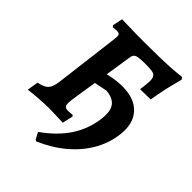

<svg xmlns="http://www.w3.org/2000/svg" viewBox="-235 -776 1081 1081"><g transform="rotate(45 305.5 -235.0)"><path d="M247 183.9 237.4 177 217.2 138.4Q306.7 75.6 356.6 -0.1Q406.4 -75.8 417.6 -167Q425.7 -230.2 403.8 -261.8Q382 -293.4 325.6 -298.3L185.1 -270.2L192.3 -345.5Q242.8 -361.9 288.4 -370.6Q334 -379.3 371.4 -379.3Q468.8 -379.3 517.3 -326.4Q565.8 -273.5 554.3 -179.1Q544.9 -101.8 506 -33.8Q467.2 34.2 401.9 89.6Q336.6 145.1 247 183.9ZM8.3 11.1 19.5 -56.1Q62.5 -63.7 80 -82.6Q97.6 -101.5 103 -144.9L150.5 -526.6Q155.1 -559 151.2 -568.6Q147.2 -578.2 129.9 -578.2Q122.9 -578.2 115 -577.5Q107 -576.8 98.5 -575.8L91.1 -584.7L103.4 -644.5Q126.2 -644.5 156.9 -643.5Q187.5 -642.5 219.8 -642Q252 -641.5 277.4 -641.5Q352.3 -641.5 408.5 -643Q464.7 -644.4 505.1 -647.4Q545.6 -650.4 572.1 -654L581.1 -640.6Q572.5 -609.3 564.1 -575.2Q555.6 -541.1 548.9 -506.7Q542.3 -472.3 536.3 -439.4L453.7 -437.9Q459.4 -481 460.5 -505.3Q461.6 -529.5 454.2 -541.5Q446.7 -553.5 427.9 -556.8Q409.1 -560 375.4 -560Q325 -560 307.2 -553.8Q289.3 -547.5 286.2 -524L224.1 -124.1Q220.5 -95.6 223.6 -81.9Q226.7 -68.2 241.9 -65.7Q257.2 -63.2 287.7 -67.3L293.4 -59.7L279.1 3.5Q245.3 2 214.9 1Q184.5 0 169.1 0Q135.3 0 91 3Q46.8 6.1 8.3 11.1Z"/></g></svg>

Font: Alegreya
Style: Italic
Weight: 400
Italic angle: -7°
Designer: Juan Pablo del Peral
Foundry: Huerta Tipografica
Version: Version 2.009